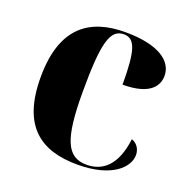

<svg xmlns="http://www.w3.org/2000/svg" viewBox="-105 -651 751 763"><g transform="rotate(20 270.5 -270.0)"><path d="M300 10C446 10 506 -54 506 -105C506 -131 491 -152 469 -159C455 -44 401 -2 334 -2C250 -2 221 -70 221 -268C221 -475 239 -540 297 -540C345 -540 360 -494 360 -350C483 -350 505 -403 505 -440C505 -500 444 -550 300 -550C154 -550 44 -483 44 -267C44 -58 146 10 300 10Z"/></g></svg>

Font: Noto Serif Display ExtraBold
Style: Regular
Weight: 800
Designer: Monotype Design Team
Foundry: Monotype Imaging Inc.
Version: Version 2.009